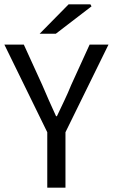

<svg xmlns="http://www.w3.org/2000/svg" viewBox="-21 -861 518 881"><path d="M195.9 0V-254.2L-0.9 -656.3H88.3L172.8 -471.1Q188.4 -434.5 203.7 -399.8Q219.1 -365.1 236.2 -327.9H240.2Q257.8 -365.1 274.3 -399.8Q290.9 -434.5 305.7 -471.1L390.2 -656.3H476.8L279.4 -254.2V0ZM161 -706.3 293.7 -841H393.9L398.9 -831.9L235.3 -706.3Z"/></svg>

Font: SourceSans3VF
Style: Regular
Weight: 200
Designer: Paul D. Hunt
Foundry: Adobe
Version: Version 3.052;hotconv 1.1.0;makeotfexe 2.6.0